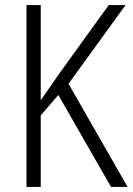

<svg xmlns="http://www.w3.org/2000/svg" viewBox="-20 -734 521 754"><path d="M416 0 209 -361 140 -281V0H84V-714H140V-340L164 -375Q186 -405 207 -437L407 -714H473L249 -405L481 0Z"/></svg>

Font: Noto Sans Display Light Narrow
Style: Regular
Weight: 300
Width: 4
Designer: Monotype Design team
Foundry: Monotype Imaging Inc.
Version: Version 1.000